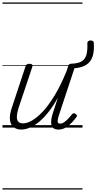

<svg xmlns="http://www.w3.org/2000/svg" viewBox="-20 -1030 778 1550"><path d="M152 16Q116 16 91 -2.5Q66 -21 60.5 -60.5Q55 -100 76 -162L186 -494Q191 -506 197 -510.5Q203 -515 217 -515Q233 -515 239 -509Q245 -503 241 -491L130 -159Q117 -118 116 -90Q115 -62 127.5 -48Q140 -34 166 -34Q198 -34 238.5 -57Q279 -80 325.5 -129.5Q372 -179 421 -259.5Q470 -340 517 -455L530 -495Q534 -508 540.5 -512Q547 -516 560 -516Q610 -518 638 -534Q666 -550 677 -586Q688 -622 685 -681Q685 -692 692.5 -697.5Q700 -703 710 -703.5Q720 -704 728.5 -699.5Q737 -695 737 -684Q742 -622 728.5 -577.5Q715 -533 679 -508.5Q643 -484 581 -479L456 -101Q448 -76 446 -61Q444 -46 448.5 -39Q453 -32 464 -32Q481 -32 498.5 -44Q516 -56 532.5 -73.5Q549 -91 562 -108Q569 -116 575.5 -116Q582 -116 590 -110Q600 -104 601 -97.5Q602 -91 597 -85Q585 -68 563.5 -44Q542 -20 513.5 -2Q485 16 452 16Q428 16 414 6.5Q400 -3 395.5 -20.5Q391 -38 394 -62.5Q397 -87 406 -115L448 -243Q409 -172 369 -122.5Q329 -73 290.5 -42.5Q252 -12 217 2Q182 16 152 16ZM0 490H646V500H0ZM0 -20H646V0H0ZM0 -505H646V-500H0ZM0 -1010H646V-1000H0Z"/></svg>

Font: Playwrite NZ Guides
Style: Regular
Weight: 400
Designer: Veronika Burian, José Scaglione
Foundry: TypeTogether
Version: Version 1.003